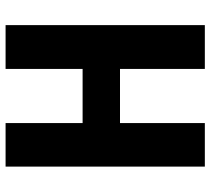

<svg xmlns="http://www.w3.org/2000/svg" viewBox="-53 -794 754 688"><g transform="rotate(-90 324.0 -450.0)"><path d="M578 -93V-807H421V-531H227V-807H71V-93H227V-397H421V-93Z"/></g></svg>

Font: Noto Sans Kannada UI Condensed ExtraBold
Style: Regular
Weight: 800
Width: 3
Designer: Jelle Bosma - Monotype Design Team
Foundry: Monotype Imaging Inc.
Version: Version 2.005